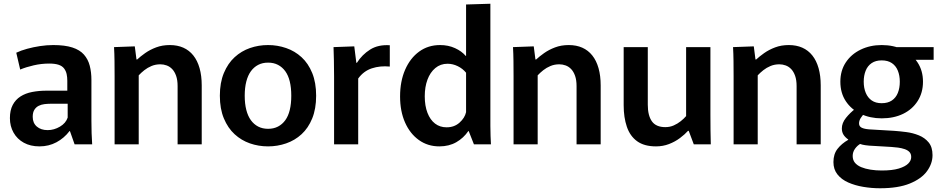

<svg xmlns="http://www.w3.org/2000/svg" viewBox="-20 -772 5026 1027"><path d="M191 11Q143 11 107.5 -8.5Q72 -28 52.5 -62.5Q33 -97 33 -140Q33 -182 48 -210.5Q63 -239 89.5 -256Q116 -273 152 -280Q188 -287 229 -287H340V-340Q340 -359 336.5 -375.5Q333 -392 323 -405.5Q313 -419 293.5 -425.5Q274 -432 243 -432Q201 -432 160 -422.5Q119 -413 88 -400L67 -490Q92 -502 125 -511Q158 -520 194 -525.5Q230 -531 265 -531Q327 -531 367 -518Q407 -505 429 -480Q451 -455 460 -420.5Q469 -386 469 -344V-125Q469 -94 470 -60Q471 -26 473 0H379L354 -71H352Q323 -33 282 -11Q241 11 191 11ZM235 -76Q269 -76 300.5 -94.5Q332 -113 342 -143V-217H249Q234 -217 217.5 -215Q201 -213 187 -206Q173 -199 164 -185Q155 -171 155 -147Q155 -114 177 -95Q199 -76 235 -76Z M593 -362Q593 -407 592.5 -446Q592 -485 590 -520L701 -524L710 -454H714Q731 -470 756.5 -488Q782 -506 815 -518.5Q848 -531 888 -531Q929 -531 960.5 -517Q992 -503 1014 -475.5Q1036 -448 1047.5 -407.5Q1059 -367 1059 -315V0H930V-311Q930 -344 922 -366.5Q914 -389 901 -402.5Q888 -416 871.5 -422Q855 -428 838 -428Q812 -428 790.5 -419Q769 -410 752 -396.5Q735 -383 722 -369V0H593Z M1414 11Q1363 11 1317 -5Q1271 -21 1235 -54Q1199 -87 1177.5 -138.5Q1156 -190 1156 -260Q1156 -330 1177.5 -381.5Q1199 -433 1235 -466Q1271 -499 1317 -515Q1363 -531 1414 -531Q1464 -531 1510.5 -515Q1557 -499 1593 -466Q1629 -433 1650 -381.5Q1671 -330 1671 -260Q1671 -190 1650 -138.5Q1629 -87 1593 -54Q1557 -21 1510.5 -5Q1464 11 1414 11ZM1414 -83Q1444 -83 1467 -95Q1490 -107 1506 -129Q1522 -151 1530 -184Q1538 -217 1538 -260Q1538 -303 1530 -336Q1522 -369 1506 -391Q1490 -413 1467 -425Q1444 -437 1414 -437Q1384 -437 1361 -425Q1338 -413 1322 -391Q1306 -369 1297.5 -336Q1289 -303 1289 -260Q1289 -217 1297.5 -184Q1306 -151 1322 -129Q1338 -107 1361 -95Q1384 -83 1414 -83Z M1767 0V-362Q1767 -413 1766 -450Q1765 -487 1764 -520L1875 -524L1886 -436H1889Q1917 -480 1960 -507Q2003 -534 2065 -530V-416Q2013 -421 1969 -406.5Q1925 -392 1896 -352V0Z M2330 11Q2268 11 2220.5 -23Q2173 -57 2146.5 -117Q2120 -177 2120 -256Q2120 -337 2147 -399Q2174 -461 2222 -496Q2270 -531 2334 -531Q2378 -531 2414 -514.5Q2450 -498 2471 -473H2473V-748L2603 -752V-145Q2603 -126 2603 -98.5Q2603 -71 2604 -44.5Q2605 -18 2606 0H2515L2487 -71H2485Q2460 -34 2421 -11.5Q2382 11 2330 11ZM2369 -91Q2410 -91 2438 -116Q2466 -141 2473 -172V-383Q2455 -405 2428.5 -418Q2402 -431 2374 -431Q2336 -431 2308.5 -408Q2281 -385 2266.5 -346Q2252 -307 2252 -257Q2252 -206 2266.5 -168.5Q2281 -131 2307 -111Q2333 -91 2369 -91Z M2727 -362Q2727 -407 2726.5 -446Q2726 -485 2724 -520L2835 -524L2844 -454H2848Q2865 -470 2890.5 -488Q2916 -506 2949 -518.5Q2982 -531 3022 -531Q3063 -531 3094.5 -517Q3126 -503 3148 -475.5Q3170 -448 3181.5 -407.5Q3193 -367 3193 -315V0H3064V-311Q3064 -344 3056 -366.5Q3048 -389 3035 -402.5Q3022 -416 3005.5 -422Q2989 -428 2972 -428Q2946 -428 2924.5 -419Q2903 -410 2886 -396.5Q2869 -383 2856 -369V0H2727Z M3489 11Q3426 11 3388 -16.5Q3350 -44 3333 -94Q3316 -144 3316 -209V-520H3445V-212Q3445 -154 3467 -123Q3489 -92 3539 -92Q3563 -92 3583.5 -101Q3604 -110 3621 -123.5Q3638 -137 3650 -151V-520H3780V-158Q3780 -113 3780.5 -74Q3781 -35 3782 0H3691L3664 -72H3660Q3643 -53 3617 -33.5Q3591 -14 3558.5 -1.5Q3526 11 3489 11Z M3904 -362Q3904 -407 3903.5 -446Q3903 -485 3901 -520L4012 -524L4021 -454H4025Q4042 -470 4067.5 -488Q4093 -506 4126 -518.5Q4159 -531 4199 -531Q4240 -531 4271.5 -517Q4303 -503 4325 -475.5Q4347 -448 4358.5 -407.5Q4370 -367 4370 -315V0H4241V-311Q4241 -344 4233 -366.5Q4225 -389 4212 -402.5Q4199 -416 4182.5 -422Q4166 -428 4149 -428Q4123 -428 4101.5 -419Q4080 -410 4063 -396.5Q4046 -383 4033 -369V0H3904Z M4696 -139Q4634 -139 4583.5 -163Q4533 -187 4504 -231Q4475 -275 4475 -335Q4475 -394 4504 -438Q4533 -482 4583.5 -506.5Q4634 -531 4696 -531Q4760 -531 4809.5 -506.5Q4859 -482 4888 -438Q4917 -394 4917 -335Q4917 -276 4888.5 -231.5Q4860 -187 4810.5 -163Q4761 -139 4696 -139ZM4696 -220Q4729 -220 4750.5 -234.5Q4772 -249 4782.5 -275Q4793 -301 4793 -335Q4793 -368 4782.5 -394Q4772 -420 4750.5 -434.5Q4729 -449 4696 -449Q4664 -449 4642.5 -434.5Q4621 -420 4610.5 -394Q4600 -368 4600 -335Q4600 -301 4611 -275Q4622 -249 4643 -234.5Q4664 -220 4696 -220ZM4687 235Q4642 235 4597.5 227.5Q4553 220 4517 204Q4481 188 4459.5 161Q4438 134 4438 95Q4438 52 4460 24Q4482 -4 4517 -24V-26Q4500 -38 4491.5 -52Q4483 -66 4483 -85Q4483 -114 4505 -141.5Q4527 -169 4556 -191L4606 -167Q4592 -154 4583.5 -140Q4575 -126 4575 -112Q4575 -96 4589 -89Q4603 -82 4630 -80L4765 -72Q4793 -70 4828 -65.5Q4863 -61 4895 -48Q4927 -35 4947.5 -10Q4968 15 4968 58Q4968 103 4938.5 143.5Q4909 184 4847 209.5Q4785 235 4687 235ZM4696 140Q4753 140 4787.5 129.5Q4822 119 4838 103Q4854 87 4854 68Q4854 51 4844.5 41Q4835 31 4818.5 25.5Q4802 20 4783.5 17.5Q4765 15 4748 14L4629 7Q4607 5 4594 2Q4581 -1 4572 -6L4584 -4Q4566 6 4553.5 23.5Q4541 41 4541 62Q4541 84 4553 98.5Q4565 113 4586.5 122Q4608 131 4636.5 135.5Q4665 140 4696 140ZM4754 -520H4974V-452H4854Z"/></svg>

Font: Murecho Thin Medium
Style: Regular
Weight: 500
Version: Version 1.010